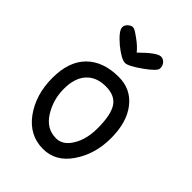

<svg xmlns="http://www.w3.org/2000/svg" viewBox="-193 -746 837 837"><g transform="rotate(45 225.0 -327.5)"><path d="M217 -587Q200 -609 169 -631Q138 -654 129 -654Q118 -655 106 -644.5Q94 -634 94 -621Q94 -599 142 -558Q190 -519 213 -519Q233 -519 286 -557Q338 -594 338 -610Q339 -626 329 -638Q319 -650 304 -650Q280 -650 217 -587ZM35 -249Q35 -146 88 -73Q141 -1 225 -1Q303 -1 352 -73Q402 -146 402 -244Q402 -342 357 -399.5Q312 -457 237 -457Q142 -457 88.5 -404Q35 -351 35 -249ZM138 -130Q104 -185 104 -251Q104 -317 136 -352.5Q168 -388 226 -388Q283 -388 306.5 -351.5Q330 -315 330 -233Q330 -152 290 -103Q266 -74 232 -74Q173 -74 138 -130Z"/></g></svg>

Font: Patrick Hand SC
Style: Regular
Weight: 400
Designer: Patrick Wagesreiter
Foundry: Patrick Wagesreiter
Version: Version 2.001; ttfautohint (v1.8.2)